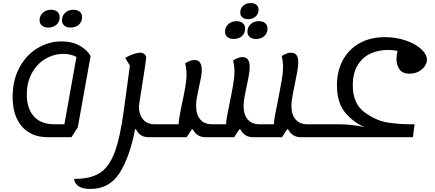

<svg xmlns="http://www.w3.org/2000/svg" viewBox="-20 -876 2859 1261"><path d="M575 -507 491 -40 449 25H293Q186 25 124.5 -44.5Q63 -114 63 -241Q63 -348 107 -431Q151 -514 225 -559Q299 -604 384 -604Q455 -604 506 -574.5Q557 -545 575 -507ZM482 -502Q445 -522 397 -522Q333 -522 277.5 -489Q222 -456 189 -395Q156 -334 156 -255Q156 -162 203 -111Q250 -60 335 -60H403ZM240 -742Q240 -773 261.5 -792.5Q283 -812 316 -812Q341 -812 356.5 -799Q372 -786 372 -764Q372 -733 351 -714Q330 -695 296 -695Q271 -695 255.5 -708Q240 -721 240 -742ZM387 -742Q387 -773 408.5 -792.5Q430 -812 463 -812Q488 -812 503.5 -799Q519 -786 519 -764Q519 -733 498 -714Q477 -695 443 -695Q418 -695 402.5 -708Q387 -721 387 -742Z M1035 -60 1022 25H955Q898 25 873 -27H867Q833 153 766 259Q699 365 574 365Q517 365 492 344Q467 323 467 299Q574 299 635 260.5Q696 222 732.5 125.5Q769 29 794 -156L833 -445L802 -496Q830 -512 856.5 -521Q883 -530 900 -530Q918 -530 929 -520Q940 -510 940 -499Q940 -479 892 -179Q892 -125 919 -92.5Q946 -60 995 -60Z M2034 -60 2021 25H1955Q1899 25 1872 -27H1866L1832 25H1641Q1585 25 1558 -27H1552L1518 25H1329Q1273 25 1246 -27H1240L1206 25H1019L1032 -60H1153V-61Q1153 -79 1159.5 -114.5Q1166 -150 1174 -189Q1188 -253 1196.5 -301.5Q1205 -350 1205 -387Q1205 -422 1196 -460Q1230 -482 1258 -482Q1305 -482 1305 -416Q1305 -394 1300.5 -369Q1296 -344 1287 -305Q1277 -258 1272.5 -232.5Q1268 -207 1268 -181Q1268 -124 1295 -92Q1322 -60 1371 -60H1465V-61Q1465 -79 1472 -117.5Q1479 -156 1488 -198Q1503 -271 1511.5 -321Q1520 -371 1520 -407Q1520 -441 1511 -479Q1545 -501 1573 -501Q1620 -501 1620 -436Q1620 -399 1601 -315Q1590 -263 1585 -234.5Q1580 -206 1580 -180Q1580 -123 1607 -91.5Q1634 -60 1683 -60H1779V-61Q1779 -79 1786.5 -120.5Q1794 -162 1804 -208Q1822 -301 1830.5 -350Q1839 -399 1839 -436Q1839 -470 1830 -508Q1864 -530 1892 -530Q1939 -530 1939 -467Q1939 -444 1933 -409.5Q1927 -375 1915 -317L1906 -274Q1894 -214 1894 -179Q1894 -124 1921 -92Q1948 -60 1997 -60ZM1558 -793Q1558 -821 1577.5 -838.5Q1597 -856 1627 -856Q1650 -856 1664 -844.5Q1678 -833 1678 -813Q1678 -785 1659 -767.5Q1640 -750 1609 -750Q1586 -750 1572 -761.5Q1558 -773 1558 -793ZM1458 -667Q1458 -698 1479.5 -717.5Q1501 -737 1534 -737Q1559 -737 1574.5 -724Q1590 -711 1590 -689Q1590 -658 1569 -639Q1548 -620 1514 -620Q1489 -620 1473.5 -633Q1458 -646 1458 -667ZM1605 -667Q1605 -698 1626.5 -717.5Q1648 -737 1681 -737Q1706 -737 1721.5 -724Q1737 -711 1737 -689Q1737 -658 1716 -639Q1695 -620 1661 -620Q1636 -620 1620.5 -633Q1605 -646 1605 -667Z M2584 -490Q2584 -512 2591 -542Q2561 -548 2529 -548Q2468 -548 2415.5 -525Q2363 -502 2330 -449.5Q2297 -397 2297 -315Q2297 -195 2374.5 -138.5Q2452 -82 2528 -71Q2604 -60 2670 -60H2703L2692 25H2018L2032 -60H2199Q2288 -60 2375 -41Q2305 -69 2249 -134Q2193 -199 2193 -317Q2193 -408 2231 -479.5Q2269 -551 2340 -591.5Q2411 -632 2508 -632Q2581 -632 2645 -610Q2709 -588 2746.5 -553.5Q2784 -519 2784 -484Q2784 -462 2769.5 -441Q2755 -420 2729 -406Q2703 -392 2669 -392Q2625 -392 2604.5 -419.5Q2584 -447 2584 -490Z"/></svg>

Font: Lemonada Light
Style: Regular
Weight: 300
Designer: Mohamed Gaber (Arabic) Eduardo Tunni (Latin)
Foundry: Kief Type Foundry
Version: Version 3.006